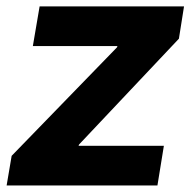

<svg xmlns="http://www.w3.org/2000/svg" viewBox="-22 -565 586 585"><path d="M-1.8 0H457.7L477.3 -120.7H217.3L218.8 -124.6L523.1 -447.1L538.7 -545.5H98.7L78.1 -424.7H335.9L334.5 -420.8L13.5 -90.2Z"/></svg>

Font: TID UI
Style: Bold Italic
Weight: 700
Italic angle: -9.39999°
Designer: The TID Project Authors
Foundry: Bakken & Bæck
Version: Version 1.001;hotconv 1.0.109;makeotfexe 2.5.65596